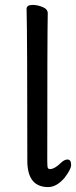

<svg xmlns="http://www.w3.org/2000/svg" viewBox="-20 -733 309 780"><path d="M176 27Q93 27 91 -75Q91 -590 88 -697Q88 -713 113 -713Q132 -713 153 -704.5Q174 -696 174 -679Q172 -590 172 -78Q172 -53 175 -49.5Q178 -46 184 -46Q203 -47 228 -72Q242 -85 254 -85Q269 -85 269 -63Q269 -45 241 -9Q209 27 176 27Z"/></svg>

Font: LXGW WenKai Medium
Style: Regular
Weight: 500
Designer: LXGW / Fontworks Inc.
Foundry: LXGW / Fontworks Inc.
Version: Version 1.501; October 10, 2024